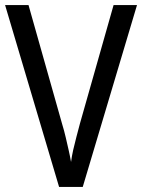

<svg xmlns="http://www.w3.org/2000/svg" viewBox="-20 -734 558 754"><path d="M518 -714 305 0H212L0 -714H92L224 -247Q232 -221 238 -195Q244 -169 249.5 -145Q255 -121 259 -98Q262 -121 267.5 -145.5Q273 -170 280 -196Q287 -222 294 -249L426 -714Z"/></svg>

Font: Noto Sans Display SemiCondensed
Style: Regular
Weight: 400
Width: 4
Version: Version 2.003